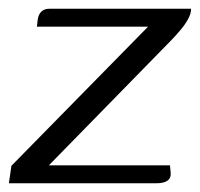

<svg xmlns="http://www.w3.org/2000/svg" viewBox="-32 -419 457 439"><path d="M79.8 -41H356.6L358.1 -25.6Q359.7 -12.4 351.3 -6.2Q342.8 0 326.3 0H-11.7L-5.9 -39.9L306.5 -358H52.4L54.2 -373.9Q55.9 -386.3 62.8 -392.7Q69.6 -399 81 -399H404.9Q405 -388.4 398.7 -376.6Q392.5 -364.8 382.4 -352.5Q372.3 -340.2 359.2 -326.6Z"/></svg>

Font: Genos Thin
Style: Italic
Weight: 100
Italic angle: -8°
Designer: Robert E. Leuschke
Foundry: Robert E. Leuschke
Version: Version 1.010